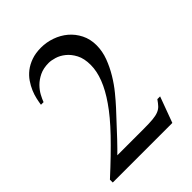

<svg xmlns="http://www.w3.org/2000/svg" viewBox="-194 -783 889 889"><g transform="rotate(-45 250.0 -338.5)"><path d="M412.1 0H22V-18.6Q107.9 -97.2 168.7 -160.6Q229.5 -224.1 264.6 -275.4Q335 -376 335 -457Q335 -499.5 320.3 -527.3Q305.7 -555.2 284.9 -571.8Q264.2 -588.4 241.9 -595Q219.7 -601.6 204.1 -601.6Q168.9 -601.6 143.8 -589.4Q118.7 -577.1 101.3 -559.6Q84 -542 73.7 -522.7Q63.5 -503.4 58.6 -489.7H41.5Q43.5 -504.4 47.9 -524.2Q52.2 -543.9 61 -564.7Q69.8 -585.4 83.5 -605.5Q97.2 -625.5 117.4 -641.4Q137.7 -657.2 165.3 -667Q192.9 -676.8 229 -676.8Q264.2 -676.8 298.3 -664.8Q332.5 -652.8 359.1 -630.4Q385.7 -607.9 402.1 -575.4Q418.5 -543 418.5 -502.4Q418.5 -463.4 404.1 -425Q389.6 -386.7 368.4 -351.6Q347.2 -316.4 322.5 -286.4Q297.9 -256.3 277.3 -233.9Q216.3 -167.5 178.7 -127.9Q141.1 -88.4 126 -74.2H299.3Q336.9 -74.2 359.4 -76.4Q381.8 -78.6 396.2 -84.5Q410.6 -90.3 420.2 -100.6Q429.7 -110.8 440.9 -127H459Z"/></g></svg>

Font: GodaGr
Style: Regular
Weight: 400
Version: 1.0.0